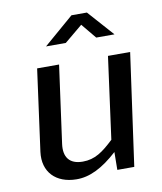

<svg xmlns="http://www.w3.org/2000/svg" viewBox="-83 -794 736 870"><g transform="rotate(-10 285.5 -359.0)"><path d="M398 -608H482L376 -727H305L167 -608H258L341 -677ZM198 9C260 10 321 -21 389 -83L388 -1H466L538 -517H436L385 -140C334 -92 297 -65 241 -65C179 -65 154 -101 162 -160L211 -517H110L59 -142C47 -50 105 8 198 9Z"/></g></svg>

Font: United Sans Medium
Style: Italic
Weight: 500
Italic angle: -8°
Designer: Pablo Impallari, Rodrigo Fuenzalida (Modified by Dan O. Williams)
Version: Version 1.000;PS 001.000;hotconv 1.0.88;makeotf.lib2.5.64775